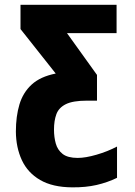

<svg xmlns="http://www.w3.org/2000/svg" viewBox="-20 -555 570 809"><path d="M284.2 234.4Q201.7 233.9 149.2 203.4Q96.7 172.9 72 119.6Q47.4 66.4 46.9 -0.5Q46.9 -64.9 62 -115.2Q77.1 -165.5 113.8 -199Q150.4 -232.4 214.8 -245.1L66.4 -432.6V-534.7H471.2V-415.5H262.2L388.7 -239.3V-130.9H346.2Q287.1 -130.9 257.3 -116Q227.5 -101.1 217.5 -73.7Q207.5 -46.4 207.5 -8.8Q207.5 22.9 215.1 50Q222.7 77.1 244.1 93.8Q265.6 110.4 307.6 110.4Q340.3 110.4 386.7 96.9Q433.1 83.5 473.1 62.5V194.3Q432.6 213.9 387 224.4Q341.3 234.9 284.2 234.4Z"/></svg>

Font: Lunasima
Style: Bold
Weight: 700
Designer: The DocRepair Project, Monotype Design Team
Foundry: Google
Version: Version 2.009